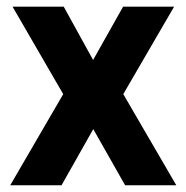

<svg xmlns="http://www.w3.org/2000/svg" viewBox="-20 -548 549 568"><path d="M255.4 -370.6 344.2 -528.3H495.1L344.7 -269.5L501.5 0H350.1L255.9 -166L162.1 0H10.3L167 -269.5L17.1 -528.3H168.5Z"/></svg>

Font: Roboto-o
Style: o-Bold
Weight: 700
Designer: Google
Version: Version 2.134; 2016; ttfautohint (v1.6)